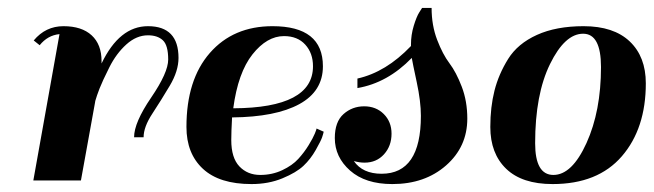

<svg xmlns="http://www.w3.org/2000/svg" viewBox="-20 -455 1648 484"><path d="M80 -341 65 -353Q95 -389 140 -389Q186 -389 211 -366Q236 -343 236 -301V-295Q281 -389 353 -389Q430 -389 430 -309Q430 -276 408 -239Q386 -202 364 -168.5Q342 -135 342 -109H318Q318 -146 361 -209Q404 -272 404 -305Q404 -341 390.5 -353.5Q377 -366 353 -366Q324 -366 298.5 -343Q273 -320 255.5 -285Q238 -250 231 -232Q224 -214 220 -200V-199L184 0H64L130 -369Q100 -366 80 -341Z M667 -389Q794 -389 794 -288Q794 -225 734.5 -192.5Q675 -160 565 -159Q563 -123 563 -102Q563 -57 583.5 -35.5Q604 -14 636 -14Q666 -14 691.5 -26Q717 -38 732 -54.5Q747 -71 758 -89Q769 -107 773.5 -118Q778 -129 778 -131L796 -123Q795 -118 792 -109Q789 -100 776 -77Q763 -54 745 -37Q727 -20 692 -5.5Q657 9 614 9Q533 9 491.5 -29.5Q450 -68 450 -135Q450 -254 509 -321.5Q568 -389 667 -389ZM696 -364Q653 -364 616.5 -318Q580 -272 568 -182Q769 -183 769 -288Q769 -321 749.5 -342.5Q730 -364 696 -364Z M942 -17Q1041 -17 1041 -163Q1041 -199 1030.5 -248Q1020 -297 1018 -309Q957 -246 881 -233V-257Q953 -273 1016 -339V-343Q1016 -367 1023 -390Q1030 -413 1037 -424L1044 -435H1068Q1068 -391 1082 -354.5Q1096 -318 1113 -295.5Q1130 -273 1144 -236.5Q1158 -200 1158 -156Q1158 -85 1104.5 -38Q1051 9 969 9Q901 9 862.5 -25Q824 -59 824 -107Q824 -148 846 -167.5Q868 -187 898 -187Q928 -187 947.5 -167.5Q967 -148 967 -118Q967 -87 948 -66Q929 -45 899 -45Q886 -45 872 -49Q894 -17 942 -17Z M1216 -135Q1216 -185 1226.5 -226.5Q1237 -268 1261 -306.5Q1285 -345 1333.5 -367Q1382 -389 1451 -389Q1527 -389 1567.5 -350.5Q1608 -312 1608 -245Q1608 -131 1547.5 -61Q1487 9 1373 9Q1296 9 1256 -29.5Q1216 -68 1216 -135ZM1375 -14Q1422 -14 1458.5 -94.5Q1495 -175 1495 -286Q1495 -370 1450 -370Q1404 -370 1366.5 -293.5Q1329 -217 1329 -94Q1329 -14 1375 -14Z"/></svg>

Font: Sail
Style: Regular
Weight: 400
Designer: Miguel Hernandez
Foundry: Miguel Hernandez
Version: Version 1.002